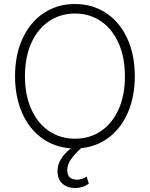

<svg xmlns="http://www.w3.org/2000/svg" viewBox="-20 -737 754 966"><path d="M388.2 8.3Q354 39.6 336.2 65.7Q318.4 91.8 318.4 119.1Q318.4 167 368.2 167Q393.6 167 416 151.4L426.8 187.5Q395.5 209 358.4 209Q318.4 209 293.9 186.8Q269.5 164.6 269.5 124Q269.5 92.3 286.4 64Q303.2 35.6 336.9 9.3Q253.9 3.9 190.2 -42.5Q126.5 -88.9 91.1 -169.4Q55.7 -250 55.7 -353.5Q55.7 -461.9 94 -544.2Q132.3 -626.5 200.7 -671.6Q269 -716.8 357.4 -716.8Q445.3 -716.8 513.7 -671.6Q582 -626.5 620.1 -544.2Q658.2 -461.9 658.2 -353.5Q658.2 -252 624.3 -172.6Q590.3 -93.3 529.1 -46.4Q467.8 0.5 388.2 8.3ZM357.4 -668.9Q284.2 -668.9 227.1 -630.6Q169.9 -592.3 137.7 -520.8Q105.5 -449.2 105.5 -353.5Q105.5 -258.3 137.5 -187.3Q169.4 -116.2 226.6 -77.6Q283.7 -39.1 357.4 -39.1Q430.7 -39.1 487.8 -77.4Q544.9 -115.7 576.9 -187Q608.9 -258.3 608.4 -353.5Q608.4 -449.2 576.4 -520.5Q544.4 -591.8 487.5 -630.4Q430.7 -668.9 357.4 -668.9Z"/></svg>

Font: Pretendard JP ExtraLight
Style: Regular
Weight: 200
Designer: Base glyphs from Inter by Rasmus Andersson; Hangeul glyphs from Noto Sans CJK(Source Han Sans) by Jang Soo-young and Kan
Foundry: Kil Hyung-jin
Version: Version 1.309